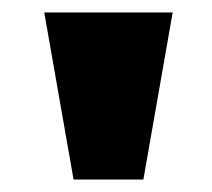

<svg xmlns="http://www.w3.org/2000/svg" viewBox="-20 -720 340 308"><path d="M98 -432 51 -700H257L210 -432Z"/></svg>

Font: Trispace Condensed ExtraBold
Style: Regular
Weight: 800
Width: 3
Designer: Tyler Finck
Foundry: Etcetera Type Company
Version: Version 1.210; ttfautohint (v1.8.3)